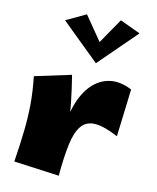

<svg xmlns="http://www.w3.org/2000/svg" viewBox="-87 -832 746 914"><g transform="rotate(10 286.5 -375.0)"><path d="M260 15 243 -171Q247 -257 270 -322Q293 -387 331.5 -425.5Q370 -464 420 -471.5Q470 -479 528 -449L500 -218Q431 -255 387.5 -257.5Q344 -260 319 -229.5Q294 -199 281 -137.5Q268 -76 260 15ZM260 15 40 -15Q53 -99 60.5 -165.5Q68 -232 68.5 -295Q69 -358 61 -431L239 -469Q250 -401 256.5 -342.5Q263 -284 265 -228Q267 -172 265.5 -113Q264 -54 260 15ZM259 -765 355 -625 341 -543 161 -719ZM423 -765 521 -719 341 -543 327 -625Z"/></g></svg>

Font: Marhey
Style: Bold
Weight: 700
Designer: Nur Syamsi & Bustanul Arifin
Foundry: Namelatype
Version: Version 1.000